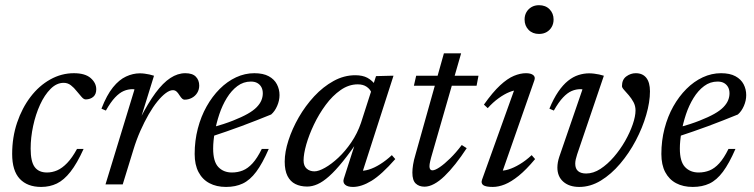

<svg xmlns="http://www.w3.org/2000/svg" viewBox="-20 -728 2975 758"><path d="M231.5 -401Q203.5 -401 179.8 -377.2Q156 -353.5 138.2 -314.8Q120.5 -276 110.8 -230.5Q101 -185 101 -141.5Q101 -90 117 -68.5Q133 -47 165.5 -47Q186 -47 205.8 -55.5Q225.5 -64 245.2 -84.5Q265 -105 284 -140H310Q284 -82.5 258.2 -49.8Q232.5 -17 204.5 -3.5Q176.5 10 142.5 10Q88 10 58 -22Q28 -54 28 -120Q28 -186 47.5 -243.8Q67 -301.5 100.5 -345.5Q134 -389.5 178.2 -414.2Q222.5 -439 271.5 -439Q316 -439 338 -419.8Q360 -400.5 360 -375.5Q360 -356 348.5 -346Q337 -336 319 -335.5Q311 -335 302 -345.5Q293 -356 282.5 -368.5Q272.5 -381.5 260 -391.2Q247.5 -401 231.5 -401Z M511 -375Q509 -375.5 507.2 -375.8Q505.5 -376 503.5 -376Q485.5 -376 468.5 -368.8Q451.5 -361.5 434.2 -343.2Q417 -325 398 -291.5L380.5 -299Q401.5 -353 426 -383.2Q450.5 -413.5 477.8 -426Q505 -438.5 532 -438.5Q542 -438.5 551.2 -437.2Q560.5 -436 569.8 -434Q579 -432 588 -429L535.5 -259.5H533Q565 -322 594.2 -361.5Q623.5 -401 652.5 -420Q681.5 -439 711.5 -439Q740 -439 753.2 -425.2Q766.5 -411.5 766.5 -390Q766.5 -374 758.5 -361.2Q750.5 -348.5 737.2 -341.5Q724 -334.5 708.5 -334.5Q704 -334.5 699.5 -338.2Q695 -342 688.5 -352Q682.5 -362 676.5 -367Q670.5 -372 662.5 -372Q650 -372 634.2 -360.2Q618.5 -348.5 601.2 -327.2Q584 -306 567 -276.5Q550 -247 534.2 -211.5Q518.5 -176 506.5 -136.5L464.5 0H396.5Z M970.5 -406Q941 -406 917.2 -388.2Q893.5 -370.5 875.5 -341.2Q857.5 -312 845.8 -276.8Q834 -241.5 827.8 -206Q821.5 -170.5 821.5 -141.5Q821.5 -90 842 -68.5Q862.5 -47 895.5 -47Q918.5 -47 938.5 -55Q958.5 -63 977 -83.2Q995.5 -103.5 1013.5 -140H1041Q1016 -82.5 991.5 -49.8Q967 -17 938.5 -3.5Q910 10 872.5 10Q834.5 10 806.8 -4.8Q779 -19.5 763.8 -48.5Q748.5 -77.5 748.5 -120Q748.5 -172.5 761 -220.5Q773.5 -268.5 795.8 -308Q818 -347.5 847.5 -377Q877 -406.5 912 -422.8Q947 -439 984 -439Q1019 -439 1041 -427Q1063 -415 1073.2 -395.2Q1083.5 -375.5 1083.5 -352.5Q1083.5 -331 1074.2 -309.8Q1065 -288.5 1050.5 -276Q1022 -264.5 993 -253Q964 -241.5 934.2 -230.5Q904.5 -219.5 874.8 -209.2Q845 -199 815 -189L816.5 -224.5Q865 -238 899.8 -251.8Q934.5 -265.5 957.5 -278.5Q980.5 -291.5 993.5 -305Q1006.5 -318.5 1012 -332Q1017.5 -345.5 1017.5 -359.5Q1017.5 -373.5 1012 -383.8Q1006.5 -394 996.2 -400Q986 -406 970.5 -406Z M1337.5 -23 1389.5 -185H1402.5Q1364.5 -129 1334.2 -91.5Q1304 -54 1279.2 -32Q1254.5 -10 1233.5 -0.8Q1212.5 8.5 1193 8.5Q1166 8.5 1146 -1.5Q1126 -11.5 1115 -33.2Q1104 -55 1104 -90Q1104 -128 1118.8 -173.8Q1133.5 -219.5 1159.5 -264.8Q1185.5 -310 1220.5 -347.8Q1255.5 -385.5 1296.8 -408.2Q1338 -431 1382.5 -431Q1411.5 -431 1430.5 -420.8Q1449.5 -410.5 1465 -389.5L1446 -363Q1441.5 -375.5 1427.8 -385.2Q1414 -395 1392.5 -395Q1357 -395 1324.8 -372.5Q1292.5 -350 1265.8 -313.8Q1239 -277.5 1219.5 -236.5Q1200 -195.5 1189.2 -157.8Q1178.5 -120 1178.5 -94.5Q1178.5 -73 1190.8 -62.2Q1203 -51.5 1221.5 -51.5Q1238 -51.5 1263.2 -65.8Q1288.5 -80 1315.8 -105.5Q1343 -131 1367 -166.2Q1391 -201.5 1405 -242.5L1464.5 -427.5L1523.5 -429H1533.5L1407 -36L1398.5 -54.5Q1414.5 -52 1436 -58.5Q1457.5 -65 1481 -79.8Q1504.5 -94.5 1527 -115.5L1540.5 -100Q1486.5 -38.5 1446.8 -14.2Q1407 10 1373.5 10Q1352 10 1342.2 1Q1332.5 -8 1337.5 -23Z M1614 -389.5 1623 -429H1869L1861.5 -389.5ZM1682 -106Q1680 -98.5 1678.5 -92Q1677 -85.5 1676.2 -80.5Q1675.5 -75.5 1675.5 -71.5Q1675.5 -63.5 1678.5 -59.5Q1681.5 -55.5 1687 -55.5Q1697.5 -55.5 1716 -68Q1734.5 -80.5 1757.2 -102.8Q1780 -125 1803 -155.5L1822.5 -143Q1800 -108.5 1778 -80.8Q1756 -53 1735 -32.8Q1714 -12.5 1694 -1.8Q1674 9 1656 9Q1634.5 9 1621.2 -3.5Q1608 -16 1608 -46.5Q1608 -60 1610.8 -77.8Q1613.5 -95.5 1620.5 -118.5L1732.5 -517.5H1800.5Z M1883 -18.5 2014 -383.5 2028.5 -372.5Q2012.5 -373 1991.8 -364.8Q1971 -356.5 1948.5 -340.2Q1926 -324 1905.5 -301L1890.5 -315Q1925.5 -364.5 1954.5 -391.2Q1983.5 -418 2008.8 -428.5Q2034 -439 2056.5 -439Q2076 -439 2085.2 -431.5Q2094.5 -424 2089.5 -410.5L1958.5 -36L1950 -55Q1966.5 -52.5 1987.5 -59Q2008.5 -65.5 2032.2 -79.8Q2056 -94 2079 -115.5L2092.5 -100Q2057.5 -58 2027.8 -34Q1998 -10 1973 0Q1948 10 1925.5 10Q1897.5 10 1887.8 2.8Q1878 -4.5 1883 -18.5ZM2051 -651Q2051 -667 2058.2 -679.8Q2065.5 -692.5 2078.2 -700Q2091 -707.5 2108 -707.5Q2134 -707.5 2149.8 -691.2Q2165.5 -675 2165.5 -651Q2165.5 -634.5 2158.2 -621.8Q2151 -609 2138.2 -601.5Q2125.5 -594 2108 -594Q2082.5 -594 2066.8 -610.2Q2051 -626.5 2051 -651Z M2546 -367.5Q2546 -325 2531.2 -274.2Q2516.5 -223.5 2490 -173.2Q2463.5 -123 2428.2 -81.5Q2393 -40 2352 -15Q2311 10 2267 10Q2227.5 10 2204 -10.5Q2180.5 -31 2180.5 -66.5Q2180.5 -86.5 2188 -109L2279.5 -375Q2277.5 -375.5 2275.8 -375.8Q2274 -376 2272 -376Q2254 -376 2237 -368.8Q2220 -361.5 2202.8 -343.2Q2185.5 -325 2166.5 -291.5L2149 -299Q2165.5 -339 2184 -366Q2202.5 -393 2222.5 -409Q2242.5 -425 2263.8 -431.8Q2285 -438.5 2306 -438.5Q2316 -438.5 2325.8 -437.2Q2335.5 -436 2345.2 -434Q2355 -432 2364 -429L2258.5 -118.5Q2255 -108 2253 -98.8Q2251 -89.5 2251 -82Q2251 -62 2262.2 -52.5Q2273.5 -43 2294 -43Q2322.5 -43 2350.5 -61.2Q2378.5 -79.5 2403.5 -108.5Q2428.5 -137.5 2447.8 -171.2Q2467 -205 2478 -237Q2489 -269 2489 -292Q2489 -310 2481 -324.8Q2473 -339.5 2462.5 -351.8Q2452 -364 2443.8 -373Q2435.5 -382 2435.5 -388Q2435.5 -414 2452.8 -426.5Q2470 -439 2490 -439Q2517 -439 2531.5 -420.8Q2546 -402.5 2546 -367.5Z M2813 -406Q2783.5 -406 2759.8 -388.2Q2736 -370.5 2718 -341.2Q2700 -312 2688.2 -276.8Q2676.5 -241.5 2670.2 -206Q2664 -170.5 2664 -141.5Q2664 -90 2684.5 -68.5Q2705 -47 2738 -47Q2761 -47 2781 -55Q2801 -63 2819.5 -83.2Q2838 -103.5 2856 -140H2883.5Q2858.5 -82.5 2834 -49.8Q2809.5 -17 2781 -3.5Q2752.5 10 2715 10Q2677 10 2649.2 -4.8Q2621.5 -19.5 2606.2 -48.5Q2591 -77.5 2591 -120Q2591 -172.5 2603.5 -220.5Q2616 -268.5 2638.2 -308Q2660.5 -347.5 2690 -377Q2719.5 -406.5 2754.5 -422.8Q2789.5 -439 2826.5 -439Q2861.5 -439 2883.5 -427Q2905.5 -415 2915.8 -395.2Q2926 -375.5 2926 -352.5Q2926 -331 2916.8 -309.8Q2907.5 -288.5 2893 -276Q2864.5 -264.5 2835.5 -253Q2806.5 -241.5 2776.8 -230.5Q2747 -219.5 2717.2 -209.2Q2687.5 -199 2657.5 -189L2659 -224.5Q2707.5 -238 2742.2 -251.8Q2777 -265.5 2800 -278.5Q2823 -291.5 2836 -305Q2849 -318.5 2854.5 -332Q2860 -345.5 2860 -359.5Q2860 -373.5 2854.5 -383.8Q2849 -394 2838.8 -400Q2828.5 -406 2813 -406Z"/></svg>

Font: Newsreader 20pt
Style: Italic
Weight: 400
Italic angle: -17°
Version: Version 1.003